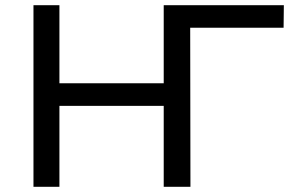

<svg xmlns="http://www.w3.org/2000/svg" viewBox="-20 -720 1127 740"><path d="M611 -700H711V0H611ZM209 0H109V-700H209ZM620 -312H199V-399H620ZM615 0V-700H1074L1073 -613H689L713 -638L714 0Z"/></svg>

Font: MOST Montserrat Medium
Style: Regular
Weight: 500
Designer: Julieta Ulanovsky
Foundry: Julieta Ulanovsky
Version: Version 8.000;March 11, 2024;FontCreator 15.0.0.2926 64-bit